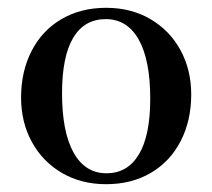

<svg xmlns="http://www.w3.org/2000/svg" viewBox="-20 -464 544 492"><path d="M34 -214Q34 -281 61 -333.5Q88 -386 137.5 -415Q187 -444 252 -444Q316 -444 365.5 -415Q415 -386 442.5 -335.5Q470 -285 470 -222Q470 -155 443 -102.5Q416 -50 366.5 -21Q317 8 252 8Q188 8 138.5 -21Q89 -50 61.5 -100.5Q34 -151 34 -214ZM365 -211Q365 -310 335.5 -362.5Q306 -415 251 -415Q196 -415 167.5 -367Q139 -319 139 -225Q139 -126 168.5 -73Q198 -20 253 -20Q307 -20 336 -68.5Q365 -117 365 -211Z"/></svg>

Font: Ibarra Real Nova SemiBold
Style: Regular
Weight: 600
Designer: Jose Maria Ribagorda & Octavio Pardo
Foundry: Jose Maria Ribagorda
Version: Version 1.014